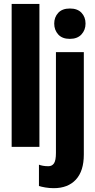

<svg xmlns="http://www.w3.org/2000/svg" viewBox="-20 -751 486 982"><path d="M39.6 0H181.6V-731H39.6ZM179.2 200.2Q190.4 204.1 211.7 207.8Q232.9 211.4 254.9 211.4Q327.6 211.4 368.2 167.5Q408.7 123.5 408.7 39.6V-484.4H266.1V31.2Q266.1 69.8 256.1 84.5Q246.1 99.1 227.5 99.1Q211.9 99.1 200 96.9Q188 94.7 179.2 91.3ZM257.3 -630.4Q257.3 -597.7 277.6 -575Q297.9 -552.2 336.9 -552.2Q376 -552.2 396.7 -575Q417.5 -597.7 417.5 -630.4Q417.5 -663.6 397 -685.5Q376.5 -707.5 337.4 -707.5Q298.3 -707.5 277.8 -685.3Q257.3 -663.1 257.3 -630.4Z"/></svg>

Font: Roboto Flex
Style: wght 700 wdth 25 opsz 34 GRAD 0.00 slnt 0.00 XTRA 468 XOPQ 96 YOPQ 79 YTLC 514 YTUC 712 YTAS 750 YTDE -203.00 YTFI 738
Weight: 700
Width: 1
Designer: Berlow after Robertson
Foundry: Google
Version: Version 3.100